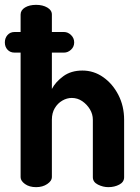

<svg xmlns="http://www.w3.org/2000/svg" viewBox="-34 -772 578 792"><path d="M115 0Q87 0 69 -13Q51 -26 51 -41V-555H26Q8 -555 -3 -567Q-14 -579 -14 -597Q-14 -615 -3 -627.5Q8 -640 26 -640H51V-712Q51 -730 69 -741Q87 -752 115 -752Q142 -752 161 -741Q180 -730 180 -712V-640H230Q246 -640 259 -627.5Q272 -615 272 -597Q272 -579 259 -567Q246 -555 230 -555H180V-405Q195 -434 227 -457.5Q259 -481 306 -481Q353 -481 392 -453.5Q431 -426 454.5 -380Q478 -334 478 -278V-41Q478 -21 458 -10.5Q438 0 413 0Q391 0 370 -10.5Q349 -21 349 -41V-278Q349 -301 337 -321Q325 -341 305.5 -354.5Q286 -368 262 -368Q242 -368 223 -357Q204 -346 192 -326Q180 -306 180 -278V-41Q180 -26 161 -13Q142 0 115 0Z"/></svg>

Font: Dosis
Style: Bold
Weight: 700
Designer: EdgarTolentino, PabloImpallari, IginoMarini
Foundry: EdgarTolentino, PabloImpallari, IginoMarini
Version: Version 3.001; ttfautohint (v1.8.2)